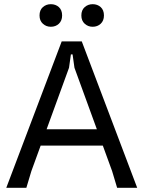

<svg xmlns="http://www.w3.org/2000/svg" viewBox="-20 -898 686 918"><path d="M10 0 275 -700H371L636 0H540L516 -80L336 -574L327 -638H319L310 -574L130 -80L106 0ZM132 -202V-280H512V-202ZM423 -770Q401 -770 385 -784.5Q369 -799 369 -824Q369 -850 385 -864Q401 -878 423 -878Q446 -878 461.5 -864Q477 -850 477 -824Q477 -799 461.5 -784.5Q446 -770 423 -770ZM223 -770Q201 -770 185 -784.5Q169 -799 169 -824Q169 -850 185 -864Q201 -878 223 -878Q246 -878 261.5 -864Q277 -850 277 -824Q277 -799 261.5 -784.5Q246 -770 223 -770Z"/></svg>

Font: AR One Sans
Style: Regular
Weight: 400
Designer: Niteesh Yadav
Foundry: Niteesh Yadav
Version: Version 1.001;gftools[0.9.33]